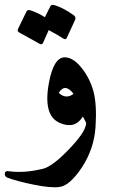

<svg xmlns="http://www.w3.org/2000/svg" viewBox="-76 -550 496 804"><path d="M129 -204Q149 -311 196 -310Q232 -309 267 -264Q301 -221 316 -165Q330 -110 324 -18Q318 73 267 151Q215 229 172 233Q137 238 64 223Q29 216 1.5 208.5Q-26 201 -45 194Q-57 189 -56 177Q-55 164 -39 167Q23 176 103 157Q142 148 209 79Q243 44 262.5 16.5Q282 -11 285 -33Q284 -38 280 -45.5Q276 -53 271 -62Q238 -8 175 -35Q103 -65 129 -204ZM232 -157Q196 -204 170 -161Q200 -133 232 -157ZM135 -524Q139 -532 151 -529Q173 -522 193.5 -511Q214 -500 233 -486Q243 -478 239 -468L204 -392Q199 -381 187 -390Q181 -394 166.5 -402.5Q152 -411 128 -424L104 -370Q99 -360 87 -368Q81 -372 60.5 -383Q40 -394 6 -413Q-6 -419 0 -430L35 -502Q39 -510 51 -507Q82 -497 112 -478Z"/></svg>

Font: Amiri
Style: Bold Italic
Weight: 700
Italic angle: 10°
Designer: Khaled Hosny
Version: Version 0.113